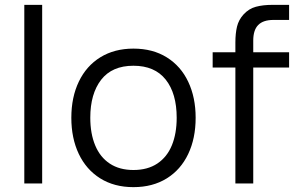

<svg xmlns="http://www.w3.org/2000/svg" viewBox="-20 -755 1220 790"><path d="M153.5 0H80V-735H153.5Z M273.5 -270.5Q273.5 -355 304.5 -419.5Q335.5 -484 393.2 -519.5Q451 -555 529 -555Q608.5 -555 666.2 -519Q724 -483 754.5 -418.5Q785 -354 785 -270.5Q785 -185.5 754.2 -121Q723.5 -56.5 665.8 -20.8Q608 15 529 15Q450 15 392.2 -21.2Q334.5 -57.5 304 -122Q273.5 -186.5 273.5 -270.5ZM707 -270.5Q707 -370.5 661.8 -427.5Q616.5 -484.5 529 -484.5Q441 -484.5 396.2 -426.8Q351.5 -369 351.5 -270.5Q351.5 -205 371.8 -156.5Q392 -108 431.8 -81.8Q471.5 -55.5 529 -55.5Q587.5 -55.5 627.5 -82.2Q667.5 -109 687.2 -157.2Q707 -205.5 707 -270.5Z M1105.5 -673Q1063 -673 1042.5 -652.2Q1022 -631.5 1022 -588V-540H1169.5V-477H1022V0H948.5V-477H855V-540H948.5V-580Q948.5 -617.5 955.2 -645.5Q962 -673.5 982 -695.5Q1004 -719.5 1033 -727.2Q1062 -735 1100.5 -735H1169.5V-673Z"/></svg>

Font: CCSD_manrope
Style: Regular
Weight: 400
Designer: Mikhail Sharanda
Foundry: Mikhail Sharanda
Version: Version 4.503